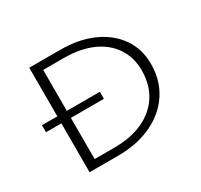

<svg xmlns="http://www.w3.org/2000/svg" viewBox="-105 -599 771 735"><g transform="rotate(-30 280.5 -231.0)"><path d="M98 0V-462H235Q317 -462 378.5 -434.5Q440 -407 474.5 -357.5Q509 -308 509 -242Q509 -170 473.5 -115.5Q438 -61 373.5 -30.5Q309 0 223 0ZM30 -216V-247H286V-216ZM140 -34H227Q300 -34 353.5 -58.5Q407 -83 436.5 -129Q466 -175 466 -238Q466 -296 437 -339Q408 -382 355.5 -405Q303 -428 230 -428H140Z"/></g></svg>

Font: Ysabeau SC ExtraLight
Style: Regular
Weight: 250
Designer: Christian Thalmann (Catharsis Fonts)
Version: Version 2.001;gftools[0.9.30]; featfreeze: smcp